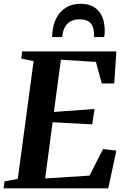

<svg xmlns="http://www.w3.org/2000/svg" viewBox="-30 -1022 682 1042"><path d="M-10.5 0 -5.5 -37.5 66.5 -51.5 152.5 -690.5 85.5 -704 90 -743H601.5L590 -569H522.5L490.5 -686L300.5 -698L262.5 -414.5L483 -430.5L470.5 -347L255.5 -358.5L215 -53.5L456 -69L529 -213L601.5 -204.5L557.5 0ZM407 -1001.5Q446.5 -1001.5 472.2 -988Q498 -974.5 512.5 -952.8Q527 -931 532.8 -905.5Q538.5 -880 538.5 -855.5Q538.5 -846 537.8 -837.2Q537 -828.5 535 -821H480Q480.5 -825 480.5 -829.8Q480.5 -834.5 480 -840.5Q479.5 -861.5 472.5 -879Q465.5 -896.5 448.8 -906.8Q432 -917 402 -917Q366.5 -917 346.5 -902.2Q326.5 -887.5 317.8 -865.5Q309 -843.5 308 -821H253Q253 -828 253.5 -834Q254 -840 254.5 -847Q258.5 -890.5 277 -925.5Q295.5 -960.5 328.2 -981Q361 -1001.5 407 -1001.5Z"/></svg>

Font: Merriweather 60pt
Style: Bold Italic
Weight: 700
Italic angle: -7.8°
Version: Version 2.101